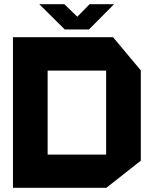

<svg xmlns="http://www.w3.org/2000/svg" viewBox="-20 -897 730 919"><path d="M42 2V-719H521L654 -560V-128L489 2ZM208 -559V-157H488V-559ZM290 -756 169 -876V-877H288L350 -817L409 -877H525V-876L406 -756Z"/></svg>

Font: Foldit Thin
Style: Bold
Weight: 700
Version: Version 1.003